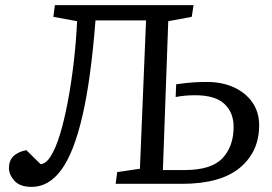

<svg xmlns="http://www.w3.org/2000/svg" viewBox="-20 -720 1067 752"><path d="M552 -640H354Q336 -408 302.5 -264.5Q269 -121 220 -54.5Q171 12 104 12Q58 12 36.5 -12Q15 -36 15 -62Q15 -118 83 -132L139 -77Q160 -78 179.5 -109.5Q199 -141 215.5 -195.5Q232 -250 245.5 -321.5Q259 -393 268.5 -473.5Q278 -554 282 -637L189 -654L195 -700H738L731 -654L639 -637L618 -54H703Q808 -54 851.5 -100.5Q895 -147 895 -223Q895 -279 859 -313Q823 -347 744 -347Q704 -347 668 -340L670 -390Q714 -396 739.5 -397.5Q765 -399 790 -399Q850 -399 896 -378Q942 -357 968.5 -319Q995 -281 995 -229Q995 -126 919.5 -63Q844 0 692 0H433L439 -46L528 -59Z"/></svg>

Font: Literata 7pt
Style: Italic
Weight: 400
Italic angle: -2°
Designer: Latin by Veronika Burian and Jose Scaglione. Greek by Irene Vlachou. Cyrillic by Vera Evstafieva
Foundry: TypeTogether
Version: Version 3.002